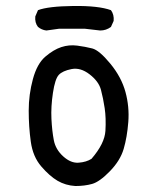

<svg xmlns="http://www.w3.org/2000/svg" viewBox="-20 -628 540 642"><path d="M232 -6Q199 -8 172.5 -23.5Q146 -39 118 -71.5Q90 -104 83 -154Q76 -204 76 -258Q76 -312 90 -363.5Q104 -415 131.5 -438.5Q159 -462 185 -470.5Q211 -479 238 -475.5Q265 -472 288.5 -466Q312 -460 349 -415Q386 -370 399.5 -320.5Q413 -271 409 -220Q405 -169 393.5 -130Q382 -91 347.5 -55.5Q313 -20 288 -13Q263 -6 232 -6ZM286 -97Q330 -148 332.5 -190.5Q335 -233 330 -266.5Q325 -300 317.5 -328Q310 -356 279.5 -379.5Q249 -403 219 -397Q189 -391 176.5 -377.5Q164 -364 157 -317.5Q150 -271 152 -230.5Q154 -190 160 -159Q166 -128 191.5 -105Q217 -82 243 -84Q269 -86 286 -97ZM135 -526Q119 -528 107 -538Q96 -552 98 -573L107 -594Q141 -607 225.5 -608Q310 -609 351 -594Q362 -579 360 -558L351 -538Q335 -526 315 -526L263 -532H178Z"/></svg>

Font: Kosefont JP
Style: Regular
Weight: 400
Designer: Nozomi Seto 瀬戸のぞみ
Version: Version 3.00;June 19, 2020